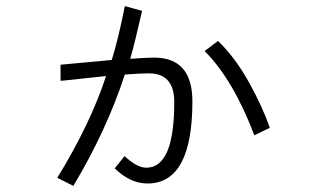

<svg xmlns="http://www.w3.org/2000/svg" viewBox="-20 -605 1040 630"><path d="M651.4 -437.5 695.3 -470.7Q752 -416 797.4 -334Q842.8 -252 865.2 -185.5L814.5 -161.1Q745.1 -343.8 651.4 -437.5ZM178.7 -339.8V-392.6Q199.2 -394.5 346.7 -408.2Q369.1 -480.5 389.6 -585L446.3 -569.3Q420.9 -458 407.2 -412.1Q463.9 -416 485.4 -416Q611.3 -416 611.3 -272.5Q611.3 -2.9 463.9 -2.9Q407.2 -2.9 356.4 -52.7L388.7 -92.8Q429.7 -54.7 460 -54.7Q551.8 -54.7 551.8 -269.5Q551.8 -364.3 468.8 -364.3Q440.4 -364.3 389.6 -360.4Q330.1 -177.7 220.7 4.9L168 -21.5Q276.4 -198.2 328.1 -355.5Q297.9 -352.5 245.6 -346.7Q193.4 -340.8 178.7 -339.8Z"/></svg>

Font: Gothic A1 Light
Style: Regular
Weight: 300
Version: Version 2.50